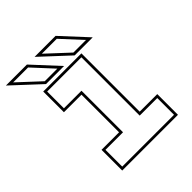

<svg xmlns="http://www.w3.org/2000/svg" viewBox="-242 -808 928 928"><g transform="rotate(-45 222.5 -344.0)"><path d="M57 0V-141.5H177V-398.5H57V-540H318V-141.5H438V0ZM70.5 -13.5H424.5V-128H304.5V-526.5H70.5V-412H190.5V-128H70.5ZM411.5 -556H288L146 -688H289.5ZM379.5 -570 283.5 -674H181.5L293.5 -570ZM215.5 -556H92L-50 -688H93.5ZM183.5 -570 87.5 -674H-14.5L97.5 -570Z"/></g></svg>

Font: Tourney Thin
Style: Regular
Weight: 100
Designer: Tyler Finck
Foundry: Etcetera Type Co
Version: Version 1.015